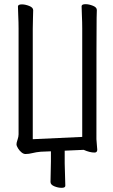

<svg xmlns="http://www.w3.org/2000/svg" viewBox="-20 -727 540 920"><path d="M390 -707Q406 -707 425 -699.5Q444 -692 444 -679Q444 -667 443 -641Q442 -615 442 -60Q442 -52 445 -22L446 -10Q446 4 433 4Q410 4 381 -9L290 -5V56L293 163Q293 173 275.5 173Q258 173 240 165.5Q222 158 222 145L224 46V-2L175 0Q153 2 135.5 6.5Q118 11 102 11Q93 11 83.5 3.5Q74 -4 66.5 -16Q59 -28 59 -36Q59 -43 64 -57.5Q69 -72 69 -83V-590Q69 -621 67.5 -650Q66 -679 66 -696Q66 -706 85 -706Q101 -706 120 -698.5Q139 -691 139 -678Q139 -666 138 -640Q137 -614 137 -589V-60L374 -71V-591Q374 -622 372.5 -651Q371 -680 371 -697Q371 -707 390 -707Z"/></svg>

Font: Moon Stars Kai HW
Style: Regular
Weight: 400
Designer: GuiWonder
Version: Version 1.101